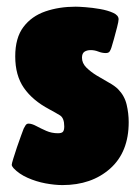

<svg xmlns="http://www.w3.org/2000/svg" viewBox="-20 -529 414 566"><path d="M164.1 16.6Q141.6 16.6 114 11.5Q86.4 6.3 61.3 -4.9Q36.1 -16.1 20 -33.2Q18.6 -34.7 16.6 -37.8Q14.6 -41 14.6 -43Q14.6 -46.9 19.3 -61.8Q23.9 -76.7 30 -95Q36.1 -113.3 42 -128.9Q47.9 -144.5 49.8 -149.9Q51.8 -154.3 55.2 -159.4Q58.6 -164.6 64 -164.6Q73.7 -164.6 86.9 -157.5Q100.1 -150.4 116.2 -143.3Q132.3 -136.2 150.9 -136.2Q162.1 -136.2 165.8 -140.9Q169.4 -145.5 169.4 -156.2Q169.4 -181.2 156.7 -189Q144 -196.8 125 -207Q76.2 -232.9 50.5 -269.8Q24.9 -306.6 24.9 -362.8Q24.9 -417.5 49.1 -449.5Q73.2 -481.4 113.8 -495.4Q154.3 -509.3 203.1 -509.3Q211.9 -509.3 232.2 -507.8Q252.4 -506.3 274.9 -502.4Q297.4 -498.5 313.5 -491.2Q329.6 -483.9 329.6 -472.2Q329.6 -466.3 325.2 -449Q320.8 -431.6 315.9 -414.1Q311 -396.5 308.6 -389.2Q306.6 -382.8 303.5 -377.7Q300.3 -372.6 292 -372.6Q280.8 -372.6 269.8 -377Q258.8 -381.3 247.6 -381.3Q236.3 -381.3 229 -376.5Q221.7 -371.6 221.7 -358.9Q221.7 -342.8 234.4 -330.1Q247.1 -317.4 265.1 -306.4Q283.2 -295.4 300.8 -285.6Q318.4 -275.9 328.1 -266.1Q347.2 -246.6 353.3 -220.7Q359.4 -194.8 359.4 -168.9Q359.4 -80.6 304.7 -32Q250 16.6 164.1 16.6Z"/></svg>

Font: Belanosima
Style: Bold
Weight: 700
Designer: The DocRepair Project, Santiago Orozco
Foundry: Google
Version: Version 2.000